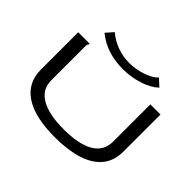

<svg xmlns="http://www.w3.org/2000/svg" viewBox="-170 -1066 1340 1340"><g transform="rotate(45 500.0 -396.5)"><path d="M502 11Q303 11 200.5 -57Q98 -125 98 -255V-623H211V-616Q205 -610 203.5 -603Q202 -596 202 -579V-254Q202 -163 280.5 -117.5Q359 -72 504 -72Q653 -72 731.5 -117.5Q810 -163 810 -257V-623H910V-258Q910 -164 859.5 -104.5Q809 -45 717 -17Q625 11 502 11ZM720 -798 772 -750Q726 -707 652 -684Q578 -661 500 -661Q422 -661 355.5 -682Q289 -703 230 -750L278 -804Q325 -764 382.5 -743.5Q440 -723 500 -723Q540 -723 582 -732Q624 -741 660.5 -757.5Q697 -774 720 -798Z"/></g></svg>

Font: Inconsolata UltraExpanded Medium
Style: Regular
Weight: 500
Width: 9
Monospace: yes
Designer: Raph Levien, Cyreal, Brenton Simpson
Foundry: Raph Levien, Cyreal, Google
Version: Version 3.001; ttfautohint (v1.8.2.53-6de2)